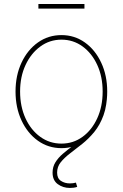

<svg xmlns="http://www.w3.org/2000/svg" viewBox="-20 -720 605 947"><path d="M283.2 10.7Q218.3 10.7 167 -25.9Q115.7 -62.5 86.2 -125.7Q56.6 -189 56.6 -268.6Q56.6 -348.1 86.2 -411.1Q115.7 -474.1 167 -510.5Q218.3 -546.9 283.2 -546.9Q347.7 -546.9 398.7 -510.5Q449.7 -474.1 479.2 -410.9Q508.8 -347.7 508.8 -268.6Q508.8 -189 479.2 -125.7Q449.7 -62.5 398.9 -25.9Q348.1 10.7 283.2 10.7ZM283.2 -11.7Q341.3 -11.7 387.2 -45.2Q433.1 -78.6 459.7 -136.7Q486.3 -194.8 486.3 -268.6Q486.3 -341.8 459.7 -399.7Q433.1 -457.5 387.2 -491Q341.3 -524.4 283.2 -524.4Q225.1 -524.4 179 -490.7Q132.8 -457 106 -399.4Q79.1 -341.8 79.1 -268.6Q79.1 -194.8 105.7 -136.7Q132.3 -78.6 178.5 -45.2Q224.6 -11.7 283.2 -11.7ZM324.7 207Q290.5 207 264.9 188.2Q239.3 169.4 239.3 131.3Q239.3 103 253.2 80.6Q267.1 58.1 289.6 38.8Q312 19.5 339.1 -0.5Q366.2 -20.5 393.1 -44.4Q419.9 -68.4 442.4 -99.1Q464.8 -129.9 478.8 -171.4Q492.7 -212.9 492.7 -268.6H508.3Q508.3 -200.2 490.7 -151.9Q473.1 -103.5 445.1 -69.3Q417 -35.2 385.3 -10Q353.5 15.1 325.4 36.6Q297.4 58.1 279.5 80.3Q261.7 102.5 261.7 131.3Q261.7 159.7 280.5 172.1Q299.3 184.6 324.7 184.6Q333 184.6 340.3 183.6Q347.7 182.6 354.5 180.7L360.8 201.7Q352.5 204.6 343.5 205.8Q334.5 207 324.7 207ZM396.5 -700.2V-677.7H169.4V-700.2Z"/></svg>

Font: Inter 18pt Thin
Style: Regular
Weight: 250
Designer: Rasmus Andersson
Foundry: rsms
Version: Version 4.001;git-66647c0bb